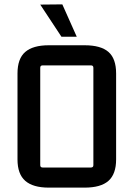

<svg xmlns="http://www.w3.org/2000/svg" viewBox="-20 -850 611 878"><path d="M396 -551H175Q164 -551 164 -540V-95Q164 -84 175 -84H396Q407 -84 407 -95V-540Q407 -551 396 -551ZM60 -121V-514Q60 -582 95.5 -612.5Q131 -643 203 -643H367Q441 -643 476 -612.5Q511 -582 511 -514V-121Q511 -54 476 -23Q441 8 367 8H203Q131 8 95.5 -23Q60 -54 60 -121ZM164 -829 261 -682H331L265 -830Z"/></svg>

Font: Gemunu Libre ExtraLight SemiBold
Style: Regular
Weight: 600
Version: Version 1.100